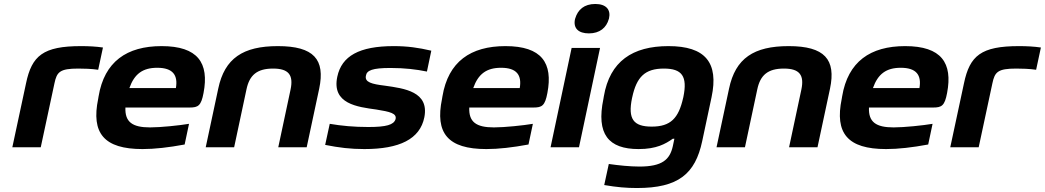

<svg xmlns="http://www.w3.org/2000/svg" viewBox="-20 -741 5257 966"><path d="M374 -396C400 -396 441 -395 474 -390L498 -502C463 -507 427 -509 388 -509C197 -509 140 -461 111 -322L42 0H185L254 -322C266 -379 281 -396 374 -396Z M1004 -273C1033 -424 976 -509 793 -509C618 -509 505 -431 476 -256L474 -244C438 -71 503 9 697 9C758 9 829 1 909 -14L931 -118C883 -110 789 -100 735 -100C646 -100 608 -127 611 -200H934C977 -200 992 -209 1004 -273ZM631 -298C656 -369 698 -400 771 -400C850 -400 876 -363 865 -298Z M1078 -295 1015 0H1158L1220 -291C1235 -363 1273 -396 1354 -396C1433 -396 1457 -363 1442 -291L1380 0H1523L1586 -295C1617 -442 1559 -509 1378 -509C1203 -509 1110 -448 1078 -295Z M1873 -190C1941 -179 1978 -171 1970 -141C1961 -113 1924 -102 1833 -102C1760 -102 1698 -108 1639 -118L1616 -12C1686 2 1744 9 1813 9C1990 9 2093 -41 2115 -151C2140 -280 2015 -296 1916 -310C1851 -318 1814 -327 1821 -360C1825 -387 1854 -399 1944 -399C2017 -399 2074 -392 2128 -381L2150 -486C2086 -501 2030 -509 1961 -509C1787 -509 1699 -459 1677 -355C1648 -218 1779 -203 1873 -190Z M2734 -273C2763 -424 2706 -509 2523 -509C2348 -509 2235 -431 2206 -256L2204 -244C2168 -71 2233 9 2427 9C2488 9 2559 1 2639 -14L2661 -118C2613 -110 2519 -100 2465 -100C2376 -100 2338 -127 2341 -200H2664C2707 -200 2722 -209 2734 -273ZM2361 -298C2386 -369 2428 -400 2501 -400C2580 -400 2606 -363 2595 -298Z M2856 -500 2750 0H2893L2999 -500ZM2873 -645C2863 -599 2890 -573 2943 -573C2998 -573 3031 -602 3043 -645L3044 -648C3054 -691 3031 -721 2975 -721C2919 -721 2887 -692 2874 -648Z M3018 -256 3016 -244C2979 -66 3041 9 3193 9C3283 9 3328 -17 3365 -43H3373L3365 -5C3350 62 3312 97 3197 97C3149 97 3092 91 3043 84L3020 190C3084 201 3132 205 3185 205C3393 205 3478 134 3513 -31L3560 -252C3597 -426 3529 -509 3343 -509C3163 -509 3048 -433 3018 -256ZM3160 -248 3161 -252C3183 -354 3225 -396 3320 -396C3411 -396 3440 -358 3418 -252L3417 -248C3394 -146 3354 -104 3259 -104C3167 -104 3138 -142 3160 -248Z M3648 -295 3585 0H3728L3790 -291C3805 -363 3843 -396 3924 -396C4003 -396 4027 -363 4012 -291L3950 0H4093L4156 -295C4187 -442 4129 -509 3948 -509C3773 -509 3680 -448 3648 -295Z M4745 -273C4774 -424 4717 -509 4534 -509C4359 -509 4246 -431 4217 -256L4215 -244C4179 -71 4244 9 4438 9C4499 9 4570 1 4650 -14L4672 -118C4624 -110 4530 -100 4476 -100C4387 -100 4349 -127 4352 -200H4675C4718 -200 4733 -209 4745 -273ZM4372 -298C4397 -369 4439 -400 4512 -400C4591 -400 4617 -363 4606 -298Z M5093 -396C5119 -396 5160 -395 5193 -390L5217 -502C5182 -507 5146 -509 5107 -509C4916 -509 4859 -461 4830 -322L4761 0H4904L4973 -322C4985 -379 5000 -396 5093 -396Z"/></svg>

Font: LT Wave Bold
Style: Italic
Weight: 700
Designer: Daniel Lyons
Version: Version 2.5 (Glyphs App)